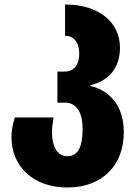

<svg xmlns="http://www.w3.org/2000/svg" viewBox="-20 -583 605 853"><path d="M279 250C437 250 530 149 530 4C530 -117 463 -183 381 -201V-204C463 -224 513 -281 513 -371C513 -483 421 -563 269 -563V-424C313 -424 332 -388 332 -346C332 -302 315 -265 265 -265H235V-127H268C318 -127 347 -88 347 -9C347 66 328 111 279 111C232 111 211 63 211 7C211 -15 214 -39 218 -61H46C37 -33 31 -5 31 28C31 153 125 250 279 250Z"/></svg>

Font: Noto Sans Georgian SemiCondensed Black
Style: Regular
Weight: 900
Width: 4
Designer: Monotype Design Team, Akaki Razmadze
Foundry: Google LLC
Version: Version 2.005